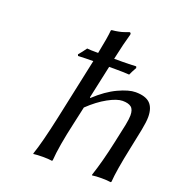

<svg xmlns="http://www.w3.org/2000/svg" viewBox="-128 -804 849 913"><g transform="rotate(20 297.0 -347.5)"><path d="M191.9 -201.2 257.8 -509.8Q219.2 -509.8 181.2 -507.8L178.2 -515.1Q193.8 -533.2 210 -556.2Q222.2 -554.2 266.1 -554.2Q283.7 -641.1 286.1 -674.8L289.1 -678.2Q307.1 -679.7 322.8 -682.9Q338.4 -686 346.7 -689Q355 -691.9 373 -698.2Q379.9 -698.2 379.9 -690.9V-688Q365.7 -640.1 347.2 -554.2H389.2Q419.9 -554.2 458 -556.2L460.9 -548.8Q447.8 -525.9 439.9 -507.8Q415.5 -509.8 371.1 -509.8H337.9L301.8 -342.8L304.2 -339.8Q358.9 -391.1 411.4 -415.5Q463.9 -439.9 498 -439.9Q548.3 -439.9 571.3 -417.5Q594.2 -395 594.2 -349.1Q594.2 -324.7 585.9 -282.2L564.9 -180.2Q539.1 -58.1 535.2 0L532.2 2.9Q513.7 0 485.8 0Q456.1 0 438 2.9L437 0Q462.9 -77.6 484.9 -180.2L505.9 -277.8Q512.2 -310.5 512.2 -327.1Q512.2 -356.9 498 -368.4Q483.9 -379.9 454.1 -379.9Q425.8 -379.9 381.1 -355.2Q336.4 -330.6 291 -287.1L272 -201.2Q242.7 -72.8 237.8 0L234.9 2.9Q216.8 0 189 0Q159.2 0 141.1 2.9L140.1 0Q162.1 -63 191.9 -201.2Z"/></g></svg>

Font: Linear Smooth
Style: Italic
Weight: 400
Designer: Philipp H. Poll, Flanker
Foundry: Philipp H. Poll, reworked by Flanker
Version: Version 1.061 | FøM Fix